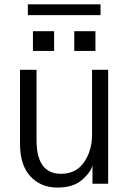

<svg xmlns="http://www.w3.org/2000/svg" viewBox="-20 -847 598 885"><path d="M72.3 -184.6V-525.4H148.4V-200.2Q148.4 -45.9 261.7 -45.9Q331.1 -45.9 367.7 -99.6Q404.3 -153.3 404.3 -226.6V-525.4H478.5V0H406.2V-85Q398.4 -52.7 357.9 -17.6Q317.4 17.6 244.1 17.6Q168.9 17.6 120.6 -33.7Q72.3 -85 72.3 -184.6ZM131.8 -612.3V-703.1H229.5V-612.3ZM108.4 -777.3V-827.1H443.4V-777.3ZM322.3 -612.3V-703.1H419.9V-612.3Z"/></svg>

Font: Gothic A1
Style: Regular
Weight: 400
Designer: HanYang I&C Co.,Ltd.
Foundry: HanYang I&C Co.,Ltd.
Version: Version 2.50